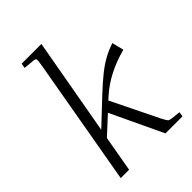

<svg xmlns="http://www.w3.org/2000/svg" viewBox="-215 -841 941 941"><g transform="rotate(-45 255.5 -370.0)"><path d="M367 0 239 -271 148 -187 115 0H57L173 -661Q179 -696 177 -702.5Q175 -709 160 -710L106 -715L110 -740H247L157 -235L282 -353Q326 -394 360 -421.5Q394 -449 426.5 -467Q459 -485 496 -497L511 -436Q450 -420 395.5 -392.5Q341 -365 295 -323L283 -312L402 -69Q416 -42 421 -37Q426 -32 441 -30L489 -25L485 0Z"/></g></svg>

Font: Inria Serif Light
Style: Italic
Weight: 300
Italic angle: -10°
Designer: Black Foundry Team
Foundry: Black Foundry
Version: Version 1.000; ttfautohint (v1.8.3)